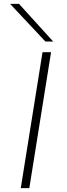

<svg xmlns="http://www.w3.org/2000/svg" viewBox="-20 -969 347 989"><path d="M87 0 199 -700H243L131 0ZM214 -755 32 -949H78L254 -755Z"/></svg>

Font: Georama ExtraExtended ExtraLight
Style: Italic
Weight: 200
Width: 8
Italic angle: -9°
Designer: Jean-Baptiste Levee
Foundry: Production Type
Version: Version 1.000